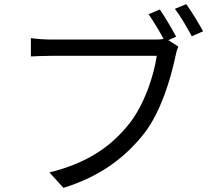

<svg xmlns="http://www.w3.org/2000/svg" viewBox="-20 -877 1040 932"><path d="M884 -857 829 -834C856 -799 889 -742 911 -701L966 -725C945 -763 909 -823 884 -857ZM846 -651 797 -682 835 -699C815 -737 779 -797 756 -831L701 -808C724 -776 753 -727 774 -688C758 -685 744 -685 731 -685C686 -685 287 -685 230 -685C197 -685 157 -688 130 -692V-603C155 -604 190 -606 229 -606C287 -606 683 -606 741 -606C727 -510 681 -371 610 -280C526 -173 414 -88 220 -40L288 35C471 -22 590 -115 682 -232C761 -335 809 -496 831 -601C835 -621 839 -637 846 -651Z"/></svg>

Font: Noto Sans HK
Style: Regular
Weight: 400
Designer: Ryoko NISHIZUKA 西塚涼子 (kana, bopomofo & ideographs); Paul D. Hunt (Latin, Greek & Cyrillic); Sandoll Communications 산돌커뮤니
Foundry: Adobe
Version: Version 2.004;hotconv 1.0.118;makeotfexe 2.5.65603